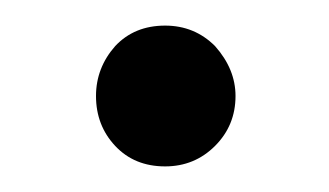

<svg xmlns="http://www.w3.org/2000/svg" viewBox="-20 -119 257 150"><path d="M109 11Q85 11 70 -5Q55 -21 55 -44Q55 -66 70 -83Q85 -99 109 -99Q132 -99 148 -83Q164 -65 164 -44Q164 -21 148 -5Q132 11 109 11Z"/></svg>

Font: A Tai Tham KH New
Style: Regular
Weight: 400
Designer: Sangdang Kengtung
Foundry: Sangdang Kengtung
Version: Version 1.002